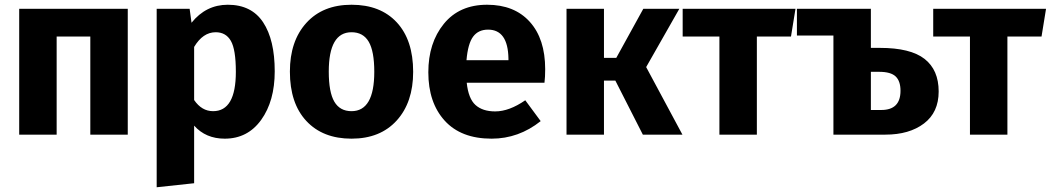

<svg xmlns="http://www.w3.org/2000/svg" viewBox="-20 -568 4433 810"><path d="M361 0V-414H219V0H61V-531H519V0Z M941 -548Q1041 -548 1090 -474Q1139 -400 1139 -267Q1139 -142 1082 -62.5Q1025 17 928 17Q848 17 799 -38V205L641 222V-531H780L788 -472Q849 -548 941 -548ZM879 -99Q975 -99 975 -265Q975 -359 954 -395.5Q933 -432 890 -432Q836 -432 799 -370V-146Q831 -99 879 -99Z M1463 -548Q1585 -548 1654 -473.5Q1723 -399 1723 -265Q1723 -136 1653.5 -59.5Q1584 17 1463 17Q1342 17 1272.5 -57.5Q1203 -132 1203 -266Q1203 -395 1272.5 -471.5Q1342 -548 1463 -548ZM1463 -432Q1367 -432 1367 -266Q1367 -179 1390.5 -139Q1414 -99 1463 -99Q1559 -99 1559 -265Q1559 -352 1535.5 -392Q1512 -432 1463 -432Z M2280 -276Q2280 -243 2277 -219H1949Q1956 -152 1986 -125Q2016 -98 2069 -98Q2128 -98 2196 -145L2261 -57Q2168 17 2054 17Q1925 17 1856 -59Q1787 -135 1787 -263Q1787 -387 1852.5 -467.5Q1918 -548 2035 -548Q2150 -548 2215 -476Q2280 -404 2280 -276ZM2125 -314V-321Q2123 -443 2039 -443Q1998 -443 1976 -413.5Q1954 -384 1948 -314Z M2846 -531 2706 -285 2859 0H2692L2576 -228H2528V0H2370V-531H2528V-324H2580L2694 -531Z M3336 -531 3317 -414H3173V0H3015V-414H2860V-531Z M3692 -366Q3821 -366 3880.5 -319.5Q3940 -273 3940 -182Q3940 -94 3878 -47Q3816 0 3715 0H3496V-418H3342V-531H3655L3654 -530V-366ZM3698 -104Q3779 -104 3779 -185Q3779 -226 3758.5 -245.5Q3738 -265 3689 -265H3654V-104Z M4393 -531 4374 -414H4230V0H4072V-414H3917V-531Z"/></svg>

Font: Fira Sans
Style: Bold
Weight: 700
Designer: bBox Type GmbH & Carrois Corporate GbR & Edenspiekermann AG
Foundry: bBox Type GmbH & Carrois Corporate GbR & Edenspiekermann AG
Version: Version 4.301;PS 004.301;hotconv 1.0.88;makeotf.lib2.5.64775